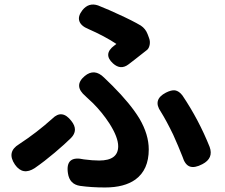

<svg xmlns="http://www.w3.org/2000/svg" viewBox="-20 -794 995 848"><path d="M444 34Q384 34 334 27Q287 20 280 -29Q268 -109 351 -90Q389 -85 418 -85Q502 -85 502 -148Q502 -188 463 -249Q431 -298 391 -338Q382 -347 361 -366Q359 -368 358 -369Q303 -415 354 -458Q397 -494 440 -451Q446 -445 458 -433.5Q470 -422 476 -416Q556 -336 596 -270Q637 -200 637 -134Q637 -44 578 -1Q529 34 444 34ZM46 -67Q8 -123 64 -157Q142 -208 211 -270Q254 -313 295 -260Q328 -219 293 -184Q268 -159 222 -120Q176 -81 134 -52Q81 -17 46 -67ZM786 -102Q768 -148 745 -199Q715 -261 690 -301Q653 -354 713 -385Q737 -397 753 -395Q771 -392 786 -372Q858 -265 906 -145Q924 -95 874 -69Q840 -51 818.5 -58.5Q797 -66 786 -102ZM479 -514Q434 -555 485 -593Q486 -594 488 -595Q493 -599 494 -600Q441 -635 370 -666Q338 -679 330.5 -700.5Q323 -722 344 -749Q372 -784 413 -770Q470 -747 503 -731Q565 -703 602 -681Q623 -667 632 -643L638 -627Q644 -612 641 -596Q638 -581 630 -574Q614 -561 574 -530Q556 -516 548 -510Q513 -483 479 -514Z"/></svg>

Font: GenSenRounded TW B
Style: Regular
Weight: 700
Version: Version 1.501;PS 1;hotconv 16.6.51;makeotf.lib2.5.65220